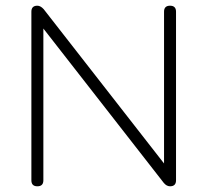

<svg xmlns="http://www.w3.org/2000/svg" viewBox="-20 -653 727 673"><path d="M132 -21Q132 0 111 0Q90 0 90 -21V-612Q90 -633 111 -633Q122 -633 133 -621L555 -80V-612Q555 -633 576 -633Q597 -633 597 -612V-21Q597 0 576 0Q564 0 554 -12L132 -553Z"/></svg>

Font: Jura Light
Style: Regular
Weight: 300
Designer: Daniel Johnson, Alexei Vanyashin
Foundry: Daniel Johnson
Version: Version 5.103